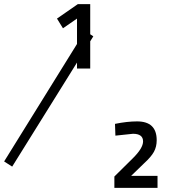

<svg xmlns="http://www.w3.org/2000/svg" viewBox="-244 -810 824 930"><path d="M208 -634 193 -610V-478H129V-507L-185 -3L-224 -28L129 -597V-720L61 -673L32 -720L133 -790H193V-644ZM519 42V100H310V45L398 -42Q449 -92 449 -125Q449 -162 400 -162L315 -153L313 -210Q372 -222 420 -222Q515 -222 515 -131Q515 -99 501.5 -74.5Q488 -50 454 -19L391 42Z"/></svg>

Font: Cairo
Style: Regular
Weight: 400
Designer: Mohamed Gaber, the designers of Titillium
Foundry: Kief Type Foundry
Version: Version 2.009; ttfautohint (v1.5.33-1714) -l 8 -r 50 -G 200 